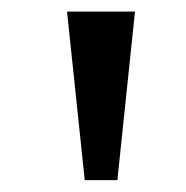

<svg xmlns="http://www.w3.org/2000/svg" viewBox="-20 -747 316 326"><path d="M123.9 -441.1 93.8 -727.3H209.2L179.3 -441.1Z"/></svg>

Font: Inter UI Medium
Style: Regular
Weight: 500
Designer: Rasmus Andersson
Foundry: rsms
Version: 3.2;8d6f07862